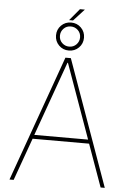

<svg xmlns="http://www.w3.org/2000/svg" viewBox="-65 -1060 745 1106"><g transform="rotate(5 308.0 -506.5)"><path d="M32.7 0ZM583.8 0H559.7L471.6 -245.7H144.9L56.8 0H32.7L292.6 -727.3H323.9ZM463.8 -268.5 309.7 -698.9H306.8L152.7 -268.5ZM308.2 -769.9Q274.1 -769.9 250.7 -793.3Q227.3 -816.8 227.3 -850.9Q227.3 -884.9 250.7 -908.4Q274.1 -931.8 308.2 -931.8Q342.3 -931.8 365.8 -908.4Q389.2 -884.9 389.2 -850.9Q389.2 -816.8 365.8 -793.3Q342.3 -769.9 308.2 -769.9ZM308.2 -792.6Q333.1 -792.6 349.8 -809.7Q366.5 -827.1 366.5 -850.9Q366.5 -875.7 349.4 -892.4Q332 -909.1 308.2 -909.1Q283 -909.1 266.7 -892Q250 -874.6 250 -850.9Q250 -825.6 267 -809.3Q284.4 -792.6 308.2 -792.6ZM317.5 -944.6H294.7L351.6 -1012.8H380Z"/></g></svg>

Font: Linik Sans Thin
Style: Regular
Weight: 100
Designer: Fonts by Rasmus Andersson / Changes by Cristiano Sobral with parts from Marc Monis
Foundry: rsms
Version: Version 3.020; ttfautohint (v1.6)